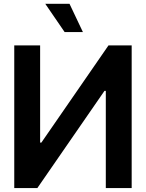

<svg xmlns="http://www.w3.org/2000/svg" viewBox="-20 -959 744 979"><path d="M52.7 -727.5H184.6V-231.9H190.9L533.2 -727.5H651.4V0H519.5V-495.6H512.7L170.4 0H52.7ZM309.6 -795.4 210.9 -939.5H334.5L402.8 -795.4Z"/></svg>

Font: Inter Tight SemiBold
Style: Regular
Weight: 600
Designer: Rasmus Andersson
Foundry: rsms
Version: Version 3.004; ttfautohint (v1.8.4.7-5d5b)